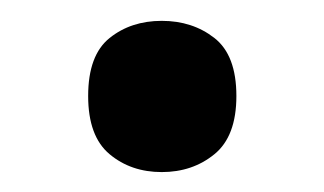

<svg xmlns="http://www.w3.org/2000/svg" viewBox="-20 -572 314 186"><path d="M65.4 -479Q65.4 -518.6 86.2 -535.2Q106.9 -551.8 136.7 -551.8Q166.5 -551.8 187.7 -535.2Q209 -518.6 209 -479Q209 -439.9 187.7 -422.6Q166.5 -405.3 136.7 -405.3Q106.9 -405.3 86.2 -422.6Q65.4 -439.9 65.4 -479Z"/></svg>

Font: Open Sans SemiBold
Style: Regular
Weight: 600
Designer: Monotype Design Team
Foundry: Monotype Imaging Inc.
Version: Version 3.003; ttfautohint (v1.8.4)